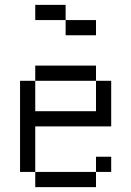

<svg xmlns="http://www.w3.org/2000/svg" viewBox="-20 -770 540 790"><path d="M437.5 -62.5V-125H375V-62.5H125V0H375V-62.5ZM375 -625V-687.5H250V-625ZM125 -62.5V-250H437.5V-437.5H375Q375 -437.5 375 -312.5H125Q125 -312.5 125 -437.5H62.5Q62.5 -437.5 62.5 -62.5ZM125 -437.5H375V-500H125ZM250 -687.5V-750H125V-687.5Z"/></svg>

Font: Unifont
Style: Regular
Weight: 500
Version: Version 13.0.05